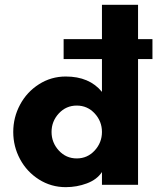

<svg xmlns="http://www.w3.org/2000/svg" viewBox="-20 -770 655 800"><path d="M374.5 -142.8Q404.8 -175.8 404.8 -220.2Q404.8 -264.6 374.5 -297.4Q344.2 -330.1 299.8 -330.1Q255.4 -330.1 225.1 -297.4Q194.8 -264.6 194.8 -220.2Q194.8 -175.8 225.1 -142.8Q255.4 -109.9 299.8 -109.9Q344.2 -109.9 374.5 -142.8ZM404.8 -523.9H245.1V-606.9H404.8V-750H555.2V-606.9H615.2V-523.9H555.2V0H404.8V-53.2Q383.8 -21.5 342 -5.9Q300.3 9.8 253.9 9.8Q192.9 9.8 142.3 -22.2Q91.8 -54.2 63.5 -106.9Q35.2 -159.7 35.2 -220.2Q35.2 -280.8 63.5 -333.7Q91.8 -386.7 142.3 -418.9Q192.9 -451.2 253.9 -451.2Q352.5 -451.2 404.8 -387.2Z"/></svg>

Font: Glacial Indifference
Style: Bold
Weight: 700
Version: Version 1.001